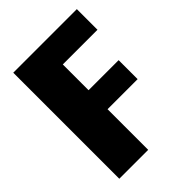

<svg xmlns="http://www.w3.org/2000/svg" viewBox="-191 -732 822 822"><g transform="rotate(-45 220.0 -321.0)"><path d="M40 -642H215V0H40ZM397 -361V-246H116V-361ZM425 -642V-517H102V-642Z"/></g></svg>

Font: Teko Variable Light
Style: Regular
Weight: 300
Designer: Manushi Parikh, Jonny Pinhorn
Foundry: Indian Type Foundry
Version: Version 3.000